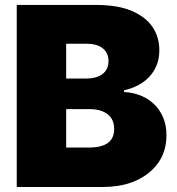

<svg xmlns="http://www.w3.org/2000/svg" viewBox="-20 -747 708 767"><path d="M389.2 0H46.9V-727.3H362.2Q448.5 -727.3 503.9 -704.5Q561.8 -680 589.1 -639.6Q616.5 -599.1 616.5 -545.5Q616.5 -512.4 605.5 -485.8Q594.5 -459.2 575.3 -439.1Q556.1 -419 530.5 -405.9Q505 -392.8 475.9 -386.4V-379.3Q510.7 -377.8 541.5 -365.4Q572.4 -353 595.5 -331Q618.6 -308.9 631.9 -277.3Q645.2 -245.7 644.9 -206Q644.9 -123.2 588.4 -68.9Q516.3 0 389.2 0ZM336.6 -157.7Q435.4 -157.7 436.1 -230.8Q436.1 -271.3 409.4 -291.2Q382.5 -311.1 339.5 -311.1H244.3V-157.7ZM325.3 -433.2Q342.7 -433.2 358.7 -437.1Q374.6 -441.1 386.9 -449.4Q399.1 -457.7 406.2 -470.9Q413.4 -484 413.4 -502.8Q413.4 -520.6 406.8 -533.7Q400.2 -546.9 388.7 -555.4Q377.1 -563.9 361.5 -568.2Q345.9 -572.4 328.1 -572.4H244.3V-433.2Z"/></svg>

Font: Linik Sans Black
Style: Regular
Weight: 900
Designer: Fonts by Rasmus Andersson / Changes by Cristiano Sobral with parts from Marc Monis
Foundry: rsms
Version: Version 3.020; ttfautohint (v1.6)